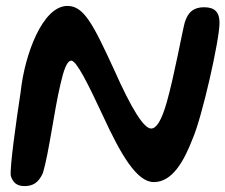

<svg xmlns="http://www.w3.org/2000/svg" viewBox="-20 -605 762 649"><path d="M62.5 24C90 24 109.5 14 125 -20C145.5 -88 162.5 -228.5 184.5 -321C194.5 -364.5 205.5 -400 221 -400C238.5 -400 277.5 -322 328.5 -212.5C388 -83.5 442 10.5 500 10.5C563 10.5 602.5 -61.5 631.5 -137C663 -209 722 -469.5 722 -527.5C722 -563 707 -580.5 670 -580.5C637.5 -580.5 616 -567 604.5 -529C597 -502.5 568.5 -346.5 544 -260.5C526.5 -198.5 509 -170.5 491 -170.5C466.5 -170.5 425.5 -234.5 364.5 -372C294.5 -523.5 263.5 -585 208 -585C124 -585 63.5 -421 50 -295.5C35 -197 12.5 -38.5 16.5 -10.5C23.5 11.5 36.5 24 62.5 24Z"/></svg>

Font: Gluten
Style: Italic
Weight: 400
Italic angle: -13°
Designer: Tyler Finck
Foundry: Etcetera Type Company
Version: Version 0.920